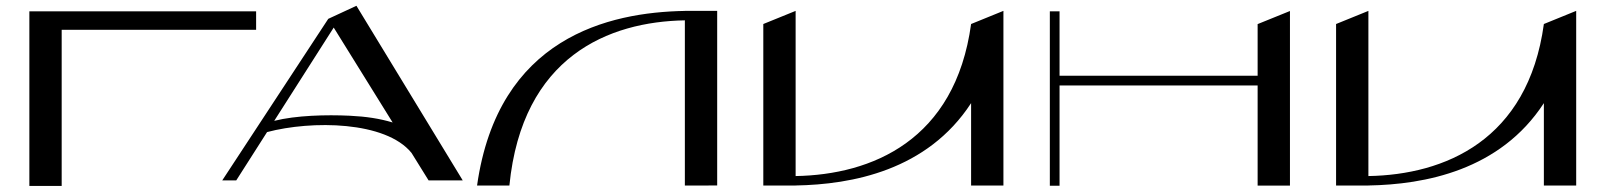

<svg xmlns="http://www.w3.org/2000/svg" viewBox="-20 -633 5468 654"><path d="M852.4 -594.3H80V0.3H190.1V-531.6H852.4Z M1556.2 -18.5 1194.1 -613.3 1098.3 -568.9 1098.2 -568.9 737 -18.5H784.7L889.7 -183.1C1041.7 -223.3 1293.6 -220.8 1381.7 -112.2L1439.9 -18.5ZM1171.2 -238.8C1090.4 -242.6 988.6 -240 914.1 -221.4L1116.7 -539.1L1317.4 -215.8C1274.2 -228.9 1227.2 -236.2 1171.2 -238.8Z M2422.9 -1.2V-596H2312.8V-595.8C2054 -591.3 1676.5 -505.8 1605 -1H1715.1C1758.9 -441.6 2054.1 -559.2 2312.8 -563.7V-1Z M3397.9 -596 3287.8 -551.2C3233.4 -154 2948.9 -37.7 2690.1 -33.3V-595.9L2580 -551.2V-1H2690.1V-1.2C2881.8 -4.5 3138.4 -52.2 3287.8 -281.7V-1H3397.9V-595.9L3397.9 -595.9C3397.9 -595.9 3397.9 -596 3397.9 -596Z M4263.8 -550.9V-375H3589.1V-594.3H3556V-0.4H3589.1V-341.9H4263.8V-0.8H4373.9V-595.5Z M5348.9 -596 5238.8 -551.2C5184.4 -154 4899.9 -37.7 4641.1 -33.3V-595.9L4531 -551.2V-1H4641.1V-1.2C4832.8 -4.5 5089.4 -52.2 5238.8 -281.7V-1H5348.9V-595.9L5348.9 -595.9C5348.9 -595.9 5348.9 -596 5348.9 -596Z"/></svg>

Font: Novoposelensky
Style: Regular
Weight: 400
Designer: Sasha Pavljenko
Version: Version 1.002;Fontself Maker 3.5.4